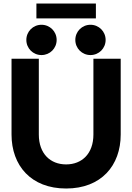

<svg xmlns="http://www.w3.org/2000/svg" viewBox="-20 -1056 750 1089"><path d="M186.5 -951.7H523.9V-1036.1H186.5ZM407.2 -829.6C407.2 -781.7 445.3 -743.7 493.2 -743.7C541 -743.7 579.1 -781.7 579.1 -829.6C579.1 -877.4 541 -915.5 493.2 -915.5C445.3 -915.5 407.2 -877.4 407.2 -829.6ZM129.4 -829.6C129.4 -781.7 167.5 -743.7 215.3 -743.7C263.2 -743.7 301.3 -781.7 301.3 -829.6C301.3 -877.4 263.2 -915.5 215.3 -915.5C167.5 -915.5 129.4 -877.4 129.4 -829.6ZM200.2 -722.7H45.4V-293C45.4 -117.2 155.8 13.2 355 13.2C554.2 13.2 664.6 -117.2 664.6 -293V-722.7H509.8V-293C509.8 -184.1 444.3 -123.5 355 -123.5C265.6 -123.5 200.2 -184.1 200.2 -293Z"/></svg>

Font: Giphurs ExtraBold
Style: Regular
Weight: 800
Version: Version 1.000